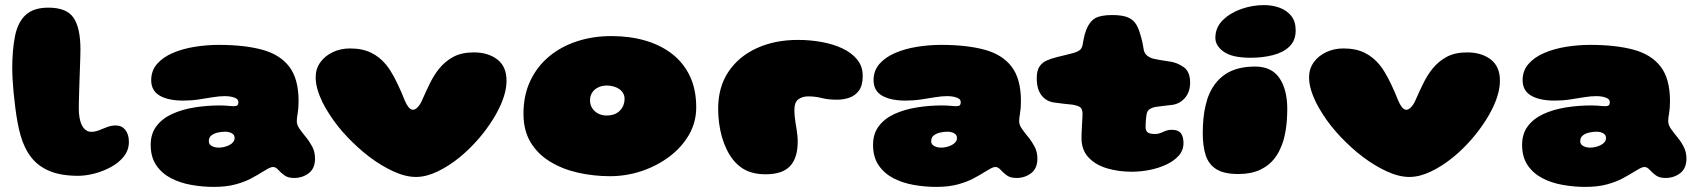

<svg xmlns="http://www.w3.org/2000/svg" viewBox="-20 -660 6669 753"><path d="M286.5 29.5Q220 29.5 175 11Q130 -7.5 102.5 -43Q75 -78.5 60.5 -129.5Q54 -152.5 48.8 -180.8Q43.5 -209 39.8 -239.5Q36 -270 33.2 -298.8Q30.5 -327.5 29.2 -351Q28 -374.5 28 -389.5Q28 -464 38.8 -518Q49.5 -572 80.2 -601Q111 -630 170 -630Q241.5 -630 268.5 -590.2Q295.5 -550.5 295.5 -465.5Q295.5 -455 295 -438.2Q294.5 -421.5 293.8 -400.8Q293 -380 292.2 -357.2Q291.5 -334.5 290.8 -312.2Q290 -290 289.5 -270Q289 -250 289 -234.5Q289 -214.5 292 -197.8Q295 -181 301.2 -168.8Q307.5 -156.5 316.8 -149.8Q326 -143 338.5 -143Q353 -143 368.5 -149.2Q384 -155.5 400.5 -161.8Q417 -168 434 -168Q457.5 -168 471.5 -150.5Q485.5 -133 485.5 -103.5Q485.5 -71.5 465.8 -46.5Q446 -21.5 415 -4.8Q384 12 349.8 20.8Q315.5 29.5 286.5 29.5Z M818.5 73Q774.5 73 730.5 65.2Q686.5 57.5 650.5 38.8Q614.5 20 592.8 -12Q571 -44 571 -92Q571 -135.5 593.5 -165.2Q616 -195 654.5 -212.8Q693 -230.5 741.8 -238.5Q790.5 -246.5 843 -246.5Q854 -246.5 864.5 -245.8Q875 -245 883.8 -244.2Q892.5 -243.5 897 -243.5Q907 -243.5 911 -247.2Q915 -251 915 -259Q915 -262 914.2 -264.2Q913.5 -266.5 912 -268.8Q910.5 -271 908 -272.5Q901.5 -277.5 889.2 -280.2Q877 -283 862 -283Q841 -283 815 -278.8Q789 -274.5 759.8 -270Q730.5 -265.5 698.5 -265.5Q639.5 -265.5 606.2 -285Q573 -304.5 573 -345.5Q573 -383 596.2 -409.5Q619.5 -436 658.2 -452.5Q697 -469 744 -476.5Q791 -484 838 -484Q938 -484 1007.8 -465.2Q1077.5 -446.5 1114.2 -398.8Q1151 -351 1151 -263.5Q1151 -248 1150 -236.5Q1149 -225 1147.5 -216Q1146 -207 1145 -199.8Q1144 -192.5 1144 -185Q1144 -170 1154.8 -154.8Q1165.5 -139.5 1179.8 -122.2Q1194 -105 1204.8 -84.5Q1215.5 -64 1215.5 -38Q1215.5 0.5 1191 19.2Q1166.5 38 1133 38Q1109 38 1094.8 27.2Q1080.5 16.5 1071 5.8Q1061.5 -5 1051 -5Q1043 -5 1032.2 0.8Q1021.5 6.5 1008 15Q991.5 25.5 966 39.2Q940.5 53 904.2 63Q868 73 818.5 73ZM837.5 -81Q848 -81 858.8 -83.5Q869.5 -86 879 -90.8Q888.5 -95.5 894.2 -102.5Q900 -109.5 900 -118.5Q900 -128 894.5 -133.2Q889 -138.5 880.5 -141Q872 -143.5 863.5 -143.5Q849.5 -143.5 834.5 -140.2Q819.5 -137 809.2 -129Q799 -121 799 -106.5Q799 -97 805 -91.5Q811 -86 819.8 -83.5Q828.5 -81 837.5 -81Z M1611.5 34Q1570.5 34 1523 12.2Q1475.5 -9.5 1428.5 -45Q1406 -62 1384.2 -81.8Q1362.5 -101.5 1342.2 -122.8Q1322 -144 1304.2 -166.5Q1286.5 -189 1271.8 -212Q1257 -235 1245.5 -257.5Q1232.5 -284 1225.2 -309Q1218 -334 1218 -356.5Q1218 -390 1236.2 -415.5Q1254.5 -441 1285.2 -455.5Q1316 -470 1352.5 -470Q1401.5 -470 1435.5 -453.2Q1469.5 -436.5 1494 -406.5Q1503 -395.5 1510.8 -383.2Q1518.5 -371 1525.8 -357.5Q1533 -344 1540 -329.2Q1547 -314.5 1553.8 -299Q1560.5 -283.5 1567 -267Q1574 -250 1582.2 -239.8Q1590.5 -229.5 1599.5 -229.5Q1608.5 -229.5 1618.5 -240Q1628.5 -250.5 1636.5 -269.5Q1652 -305 1667.5 -336Q1683 -367 1702.5 -391Q1726.5 -420.5 1758.8 -437.5Q1791 -454.5 1838 -454.5Q1894.5 -454.5 1930.5 -426.8Q1966.5 -399 1966.5 -344Q1966.5 -318.5 1958.8 -290.5Q1951 -262.5 1936.5 -233.5Q1926.5 -213 1913.5 -192.2Q1900.5 -171.5 1885.5 -151.2Q1870.5 -131 1853.8 -112Q1837 -93 1819 -75.5Q1801 -58 1782 -42.5Q1739.5 -8 1695.2 13Q1651 34 1611.5 34Z M2372.5 31Q2307.5 31 2246.8 17.2Q2186 3.5 2137.8 -25.8Q2089.5 -55 2061.2 -101.5Q2033 -148 2033 -214Q2033 -286.5 2059.8 -343Q2086.5 -399.5 2133.8 -438.8Q2181 -478 2243.5 -498.2Q2306 -518.5 2378 -518.5Q2449.5 -518.5 2510.2 -501Q2571 -483.5 2616 -448.5Q2661 -413.5 2685.8 -361.2Q2710.5 -309 2710.5 -239Q2710.5 -180.5 2682 -131.2Q2653.5 -82 2605.2 -45.8Q2557 -9.5 2496.8 10.8Q2436.5 31 2372.5 31ZM2358.5 -207Q2376.5 -207 2389.8 -212.2Q2403 -217.5 2411.8 -226.8Q2420.5 -236 2425 -247.5Q2429.5 -259 2429.5 -271.5Q2429.5 -285 2423.5 -295Q2417.5 -305 2407.5 -311.5Q2397.5 -318 2385.2 -321.2Q2373 -324.5 2360 -324.5Q2341.5 -324.5 2326.5 -317.5Q2311.5 -310.5 2302.8 -297.5Q2294 -284.5 2294 -266.5Q2294 -249.5 2302.5 -236Q2311 -222.5 2325.8 -214.8Q2340.5 -207 2358.5 -207Z M2983 23.5Q2952 23.5 2928.2 16.5Q2904.5 9.5 2886.8 -3.2Q2869 -16 2855 -33.5Q2840.5 -52 2829.5 -74.8Q2818.5 -97.5 2811.2 -123.2Q2804 -149 2800.2 -177Q2796.5 -205 2796.5 -233.5Q2796.5 -318.5 2837 -378.8Q2877.5 -439 2948.2 -471.2Q3019 -503.5 3109.5 -503.5Q3156 -503.5 3201.2 -495.5Q3246.5 -487.5 3283 -470.5Q3319.5 -453.5 3341.5 -426.8Q3363.5 -400 3363.5 -362.5Q3363.5 -325.5 3348.8 -305Q3334 -284.5 3310.8 -276.8Q3287.5 -269 3262.5 -269Q3228 -269 3203 -275.5Q3178 -282 3149 -282Q3127.5 -282 3111.5 -270.8Q3095.5 -259.5 3095.5 -229Q3095.5 -216 3096.8 -203.2Q3098 -190.5 3100 -178.2Q3102 -166 3104 -153.5Q3106 -141 3107.2 -129Q3108.5 -117 3108.5 -104.5Q3108.5 -41 3078.8 -8.8Q3049 23.5 2983 23.5Z M3651.5 73Q3607.5 73 3563.5 65.2Q3519.5 57.5 3483.5 38.8Q3447.5 20 3425.8 -12Q3404 -44 3404 -92Q3404 -135.5 3426.5 -165.2Q3449 -195 3487.5 -212.8Q3526 -230.5 3574.8 -238.5Q3623.5 -246.5 3676 -246.5Q3687 -246.5 3697.5 -245.8Q3708 -245 3716.8 -244.2Q3725.5 -243.5 3730 -243.5Q3740 -243.5 3744 -247.2Q3748 -251 3748 -259Q3748 -262 3747.2 -264.2Q3746.5 -266.5 3745 -268.8Q3743.5 -271 3741 -272.5Q3734.5 -277.5 3722.2 -280.2Q3710 -283 3695 -283Q3674 -283 3648 -278.8Q3622 -274.5 3592.8 -270Q3563.5 -265.5 3531.5 -265.5Q3472.5 -265.5 3439.2 -285Q3406 -304.5 3406 -345.5Q3406 -383 3429.2 -409.5Q3452.5 -436 3491.2 -452.5Q3530 -469 3577 -476.5Q3624 -484 3671 -484Q3771 -484 3840.8 -465.2Q3910.5 -446.5 3947.2 -398.8Q3984 -351 3984 -263.5Q3984 -248 3983 -236.5Q3982 -225 3980.5 -216Q3979 -207 3978 -199.8Q3977 -192.5 3977 -185Q3977 -170 3987.8 -154.8Q3998.5 -139.5 4012.8 -122.2Q4027 -105 4037.8 -84.5Q4048.5 -64 4048.5 -38Q4048.5 0.5 4024 19.2Q3999.5 38 3966 38Q3942 38 3927.8 27.2Q3913.5 16.5 3904 5.8Q3894.5 -5 3884 -5Q3876 -5 3865.2 0.8Q3854.5 6.5 3841 15Q3824.5 25.5 3799 39.2Q3773.5 53 3737.2 63Q3701 73 3651.5 73ZM3670.5 -81Q3681 -81 3691.8 -83.5Q3702.5 -86 3712 -90.8Q3721.5 -95.5 3727.2 -102.5Q3733 -109.5 3733 -118.5Q3733 -128 3727.5 -133.2Q3722 -138.5 3713.5 -141Q3705 -143.5 3696.5 -143.5Q3682.5 -143.5 3667.5 -140.2Q3652.5 -137 3642.2 -129Q3632 -121 3632 -106.5Q3632 -97 3638 -91.5Q3644 -86 3652.8 -83.5Q3661.5 -81 3670.5 -81Z M4419 13.5Q4366 13.5 4321 0Q4276 -13.5 4248.8 -42.8Q4221.5 -72 4221.5 -119Q4221.5 -129 4222 -139.5Q4222.5 -150 4223 -160.2Q4223.5 -170.5 4224 -180Q4224.5 -189.5 4225 -198.2Q4225.5 -207 4225.5 -214Q4225.5 -236 4211.8 -242.2Q4198 -248.5 4177.5 -250.5Q4167 -251.5 4157.2 -252.5Q4147.5 -253.5 4137.2 -255Q4127 -256.5 4114 -258Q4083.5 -262 4064.8 -286Q4046 -310 4046 -353Q4046 -383.5 4057 -399.5Q4068 -415.5 4086.2 -423.2Q4104.5 -431 4125 -436Q4144 -440.5 4161 -444.8Q4178 -449 4191 -452.5Q4204 -456 4213.8 -462.8Q4223.5 -469.5 4226 -485.5Q4228 -497 4230 -507Q4232 -517 4234.5 -526Q4237 -535 4240 -542.5Q4252.5 -575 4274.2 -588Q4296 -601 4341.5 -601Q4377 -601 4398.2 -593.8Q4419.5 -586.5 4431.5 -570.8Q4443.5 -555 4451 -528.5Q4454 -519 4456 -511.8Q4458 -504.5 4459.5 -497.5Q4461 -490.5 4462.5 -483Q4464 -475.5 4465.5 -465.5Q4468 -450 4480 -441Q4492 -432 4507 -429Q4519.5 -426.5 4528.8 -424.8Q4538 -423 4547.2 -421.8Q4556.5 -420.5 4568.5 -418.5Q4597 -414.5 4622.2 -396.8Q4647.5 -379 4647.5 -336Q4647.5 -299 4626.8 -275.5Q4606 -252 4576 -248.5Q4559 -246.5 4541.2 -244.5Q4523.5 -242.5 4511 -240.5Q4501 -239 4490 -232.8Q4479 -226.5 4476.5 -210.5Q4476 -205.5 4475.2 -200.5Q4474.5 -195.5 4474.2 -190.5Q4474 -185.5 4473.5 -180.5Q4473 -175.5 4473 -170.5Q4473 -165.5 4473 -160Q4473 -149 4480 -141.8Q4487 -134.5 4511 -134.5Q4522.5 -134.5 4532.2 -138.8Q4542 -143 4552.2 -147Q4562.5 -151 4575.5 -151Q4600.5 -151 4611 -137.8Q4621.5 -124.5 4621.5 -99Q4621.5 -70.5 4602.8 -49.5Q4584 -28.5 4554 -14.5Q4524 -0.5 4488.5 6.5Q4453 13.5 4419 13.5Z M4836.5 22.5Q4780.5 22.5 4750.2 3.5Q4720 -15.5 4708.5 -51.5Q4697 -87.5 4697 -138Q4697 -153 4697.8 -167.5Q4698.5 -182 4699.8 -195.5Q4701 -209 4703.2 -221.8Q4705.5 -234.5 4708.2 -246.5Q4711 -258.5 4714.5 -269.8Q4718 -281 4722.5 -291Q4745 -343 4789 -371Q4833 -399 4902.5 -399Q4967 -399 4997.8 -353.8Q5028.5 -308.5 5028.5 -232.5Q5028.5 -212.5 5027.2 -193.5Q5026 -174.5 5023.5 -157.2Q5021 -140 5017.2 -123.8Q5013.5 -107.5 5008 -93.2Q5002.5 -79 4996 -66Q4989.5 -53 4981 -42Q4958 -11 4922.2 5.8Q4886.5 22.5 4836.5 22.5ZM4885 -433.5Q4812.5 -433.5 4779.5 -457Q4746.5 -480.5 4746.5 -511.5Q4746.5 -552 4775.5 -580.8Q4804.5 -609.5 4848.2 -624.8Q4892 -640 4937 -640Q4970 -640 4998.2 -629.8Q5026.5 -619.5 5044 -597.8Q5061.5 -576 5061.5 -541Q5061.5 -501 5037 -477.5Q5012.5 -454 4972.2 -443.8Q4932 -433.5 4885 -433.5Z M5507.5 34Q5466.5 34 5419 12.2Q5371.5 -9.5 5324.5 -45Q5302 -62 5280.2 -81.8Q5258.5 -101.5 5238.2 -122.8Q5218 -144 5200.2 -166.5Q5182.5 -189 5167.8 -212Q5153 -235 5141.5 -257.5Q5128.5 -284 5121.2 -309Q5114 -334 5114 -356.5Q5114 -390 5132.2 -415.5Q5150.5 -441 5181.2 -455.5Q5212 -470 5248.5 -470Q5297.5 -470 5331.5 -453.2Q5365.5 -436.5 5390 -406.5Q5399 -395.5 5406.8 -383.2Q5414.5 -371 5421.8 -357.5Q5429 -344 5436 -329.2Q5443 -314.5 5449.8 -299Q5456.5 -283.5 5463 -267Q5470 -250 5478.2 -239.8Q5486.5 -229.5 5495.5 -229.5Q5504.5 -229.5 5514.5 -240Q5524.5 -250.5 5532.5 -269.5Q5548 -305 5563.5 -336Q5579 -367 5598.5 -391Q5622.5 -420.5 5654.8 -437.5Q5687 -454.5 5734 -454.5Q5790.5 -454.5 5826.5 -426.8Q5862.5 -399 5862.5 -344Q5862.5 -318.5 5854.8 -290.5Q5847 -262.5 5832.5 -233.5Q5822.5 -213 5809.5 -192.2Q5796.5 -171.5 5781.5 -151.2Q5766.5 -131 5749.8 -112Q5733 -93 5715 -75.5Q5697 -58 5678 -42.5Q5635.5 -8 5591.2 13Q5547 34 5507.5 34Z M6197 73Q6153 73 6109 65.2Q6065 57.5 6029 38.8Q5993 20 5971.2 -12Q5949.5 -44 5949.5 -92Q5949.5 -135.5 5972 -165.2Q5994.5 -195 6033 -212.8Q6071.5 -230.5 6120.2 -238.5Q6169 -246.5 6221.5 -246.5Q6232.5 -246.5 6243 -245.8Q6253.5 -245 6262.2 -244.2Q6271 -243.5 6275.5 -243.5Q6285.5 -243.5 6289.5 -247.2Q6293.5 -251 6293.5 -259Q6293.5 -262 6292.8 -264.2Q6292 -266.5 6290.5 -268.8Q6289 -271 6286.5 -272.5Q6280 -277.5 6267.8 -280.2Q6255.5 -283 6240.5 -283Q6219.5 -283 6193.5 -278.8Q6167.5 -274.5 6138.2 -270Q6109 -265.5 6077 -265.5Q6018 -265.5 5984.8 -285Q5951.5 -304.5 5951.5 -345.5Q5951.5 -383 5974.8 -409.5Q5998 -436 6036.8 -452.5Q6075.5 -469 6122.5 -476.5Q6169.5 -484 6216.5 -484Q6316.5 -484 6386.2 -465.2Q6456 -446.5 6492.8 -398.8Q6529.5 -351 6529.5 -263.5Q6529.5 -248 6528.5 -236.5Q6527.5 -225 6526 -216Q6524.5 -207 6523.5 -199.8Q6522.5 -192.5 6522.5 -185Q6522.5 -170 6533.2 -154.8Q6544 -139.5 6558.2 -122.2Q6572.5 -105 6583.2 -84.5Q6594 -64 6594 -38Q6594 0.5 6569.5 19.2Q6545 38 6511.5 38Q6487.5 38 6473.2 27.2Q6459 16.5 6449.5 5.8Q6440 -5 6429.5 -5Q6421.5 -5 6410.8 0.8Q6400 6.5 6386.5 15Q6370 25.5 6344.5 39.2Q6319 53 6282.8 63Q6246.5 73 6197 73ZM6216 -81Q6226.5 -81 6237.2 -83.5Q6248 -86 6257.5 -90.8Q6267 -95.5 6272.8 -102.5Q6278.5 -109.5 6278.5 -118.5Q6278.5 -128 6273 -133.2Q6267.5 -138.5 6259 -141Q6250.5 -143.5 6242 -143.5Q6228 -143.5 6213 -140.2Q6198 -137 6187.8 -129Q6177.5 -121 6177.5 -106.5Q6177.5 -97 6183.5 -91.5Q6189.5 -86 6198.2 -83.5Q6207 -81 6216 -81Z"/></svg>

Font: Gluten Thin Black
Style: Regular
Weight: 900
Version: Version 1.300